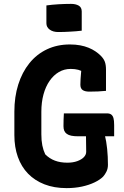

<svg xmlns="http://www.w3.org/2000/svg" viewBox="-20 -949 640 989"><path d="M219 -921Q233 -923 248.5 -924.5Q264 -926 280.5 -927Q297 -928 313.5 -928.5Q330 -929 346 -929Q370 -929 385.5 -920Q401 -911 401 -890V-791Q387 -789 372 -788Q357 -787 341.5 -786Q326 -785 310.5 -784.5Q295 -784 280 -784Q253 -784 236 -796.5Q219 -809 219 -829ZM309 -365H531Q545 -365 553 -359Q561 -353 564.5 -340.5Q568 -328 568 -305V-247H381Q361 -247 347 -250Q333 -253 324 -259.5Q315 -266 311 -275.5Q307 -285 307 -299Q307 -316 307.5 -332.5Q308 -349 309 -365ZM340 -720Q369 -720 393 -715.5Q417 -711 436.5 -703Q456 -695 471.5 -684.5Q487 -674 499 -662Q514 -647 520 -631Q526 -615 526 -590Q526 -574 526 -555Q526 -536 526 -517.5Q526 -499 526 -481Q507 -479 485 -478Q463 -477 440 -477Q418 -477 406 -485Q394 -493 394 -513Q394 -528 395 -542Q396 -556 397.5 -573.5Q399 -591 401 -613L417 -574Q400 -585 383 -589.5Q366 -594 344 -594Q311 -594 283.5 -578Q256 -562 235.5 -532.5Q215 -503 204 -462.5Q193 -422 193 -373V-257Q193 -225 198 -200Q203 -175 213 -154Q235 -132 263 -121.5Q291 -111 327 -111Q356 -111 378 -119Q400 -127 412 -139.5Q424 -152 424 -167Q424 -187 423.5 -205.5Q423 -224 423 -242.5Q423 -261 422 -278H523L520 -253Q528 -221 532 -181.5Q536 -142 536 -100Q536 -81 528.5 -65.5Q521 -50 511 -39Q495 -23 467 -9.5Q439 4 402.5 12Q366 20 323 20Q259 20 209 0.5Q159 -19 124.5 -54.5Q90 -90 72 -140.5Q54 -191 54 -253V-374Q54 -450 74 -513.5Q94 -577 131.5 -623.5Q169 -670 222 -695Q275 -720 340 -720Z"/></svg>

Font: Rec Mono Semicasual
Style: Bold
Weight: 700
Version: Version 1.085; ttfautohint (v1.8.4.7-5d5b)